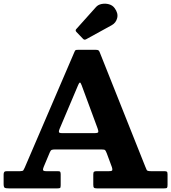

<svg xmlns="http://www.w3.org/2000/svg" viewBox="-20 -1040 945 1060"><path d="M0 -25V-76.5Q0 -86.5 3.8 -90.8Q7.5 -95 18.5 -95H91.5Q105.5 -95 109 -100Q112.5 -105 116.5 -114.5L391.5 -754.5Q394.5 -762 398 -763.5Q401.5 -765 412.5 -765H507.5Q519.5 -765 523.5 -762.2Q527.5 -759.5 530.5 -751.5L781.5 -121.5Q787 -108 790 -101.5Q793 -95 812.5 -95H885Q896.5 -95 900.8 -92.5Q905 -90 905 -77.5V-20Q905 -6.5 902 -3.2Q899 0 886 0H515Q502.5 0 498.8 -3.8Q495 -7.5 495 -20.5V-76.5Q495 -88.5 499 -91.8Q503 -95 515 -95H581.5Q598 -95 599.8 -100.2Q601.5 -105.5 598 -116.5L569.5 -193.5Q564 -207 560.5 -211Q557 -215 538 -215H287.5Q271.5 -215 265.5 -212.5Q259.5 -210 255 -199L221 -118Q216 -106 218 -100.5Q220 -95 235 -95H299Q309.5 -95 312.2 -91.5Q315 -88 315 -77.5V-17.5Q315 -5 311.8 -2.5Q308.5 0 297 0H29Q11.5 0 5.8 -3.5Q0 -7 0 -25ZM411.5 -570.5 309 -328.5Q304.5 -318 305.2 -311.5Q306 -305 323 -305H502Q522 -305 522.8 -311.8Q523.5 -318.5 518.5 -332L430.5 -570Q424.5 -586 420.5 -584.2Q416.5 -582.5 411.5 -570.5ZM438.5 -825.5 402 -863.5Q393.5 -872.5 402 -880.5L509.5 -1000.5Q521 -1014 541.2 -1018Q561.5 -1022 581.5 -1016.5Q601.5 -1011 613 -995Q633.5 -967 627 -940.5Q620.5 -914 597 -901L456 -823.5Q446 -817.5 438.5 -825.5Z"/></svg>

Font: Besley
Style: Bold
Weight: 700
Designer: Owen Earl
Foundry: indestructible type*
Version: Version 2.001; ttfautohint (v1.8.3)